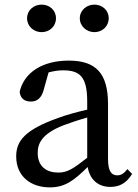

<svg xmlns="http://www.w3.org/2000/svg" viewBox="-20 -796 598 830"><path d="M388 -657C422 -657 450 -682 450 -717C450 -752 422 -776 388 -776C355 -776 325 -752 325 -717C325 -682 355 -657 388 -657ZM160 -657C194 -657 222 -682 222 -717C222 -752 194 -776 160 -776C126 -776 97 -752 97 -717C97 -682 126 -657 160 -657ZM357 -114C296 -66 271 -50 232 -50C181 -50 143 -76 143 -135C143 -175 160 -218 256 -255C280 -264 318 -277 357 -288ZM531 -65C517 -48 505 -38 487 -38C462 -38 447 -56 447 -108V-346C447 -482 392 -534 277 -534C164 -534 84 -483 65 -399C68 -372 84 -357 114 -357C142 -357 160 -374 169 -408L190 -483C213 -489 233 -492 252 -492C326 -492 357 -464 357 -356V-322C313 -312 266 -299 231 -286C88 -235 50 -187 50 -120C50 -32 115 14 195 14C261 14 299 -15 359 -74C368 -21 403 12 457 12C495 12 526 -3 551 -44Z"/></svg>

Font: Noto Serif SC Medium
Style: Regular
Weight: 500
Designer: Ryoko NISHIZUKA 西塚涼子 (kana & ideographs); Frank Grießhammer (Latin, Greek & Cyrillic); Wenlong ZHANG 张文龙 (bopomofo); San
Foundry: Adobe Systems Incorporated
Version: Version 1.001;PS 1.001;hotconv 16.6.54;makeotf.lib2.5.65590